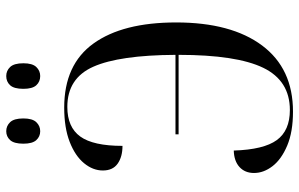

<svg xmlns="http://www.w3.org/2000/svg" viewBox="-192 -758 960 616"><g transform="rotate(-90 288.0 -450.0)"><path d="M352 -801Q334 -801 322.5 -813.5Q311 -826 311 -855Q311 -885 322.5 -897.5Q334 -910 352 -910Q369 -910 381 -897.5Q393 -885 393 -855Q393 -826 381 -813.5Q369 -801 352 -801ZM175 -801Q158 -801 146.5 -813.5Q135 -826 135 -855Q135 -885 146.5 -897.5Q158 -910 175 -910Q192 -910 204 -897.5Q216 -885 216 -855Q216 -826 204 -813.5Q192 -801 175 -801ZM238 10Q173 10 129 -8.5Q85 -27 63 -55.5Q41 -84 41 -115Q41 -144 60 -161.5Q79 -179 113 -180Q116 -84 146.5 -42Q177 0 243 0Q337 0 378.5 -85.5Q420 -171 420 -357H165V-367H420Q419 -547 382 -630.5Q345 -714 253 -714Q188 -714 158 -672.5Q128 -631 128 -537Q93 -537 71 -552.5Q49 -568 49 -600Q49 -632 72.5 -660.5Q96 -689 141 -706.5Q186 -724 251 -724Q389 -724 456.5 -630Q524 -536 524 -365Q524 -188 450 -89Q376 10 238 10Z"/></g></svg>

Font: Noto Serif Display SemiCondensed
Style: Regular
Weight: 400
Width: 4
Designer: Monotype Design Team
Foundry: Monotype Imaging Inc.
Version: Version 2.009